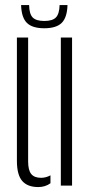

<svg xmlns="http://www.w3.org/2000/svg" viewBox="-20 -752 370 778"><path d="M48.5 -100.5V-600H94V-98Q94 -62.5 106.5 -47Q119 -31.5 146.5 -31.5Q166 -31.5 184.5 -41.5V-9.5Q163.5 6 135 6Q91.5 6 70 -18.8Q48.5 -43.5 48.5 -100.5ZM226.5 0V-600H272V0ZM159.5 -637.5Q111 -637.5 89 -659.2Q67 -681 65.5 -731.5H98Q98.5 -696 112.2 -681.5Q126 -667 159.5 -667Q193 -667 206.8 -681.5Q220.5 -696 221.5 -731.5H253.5Q252 -681 230 -659.2Q208 -637.5 159.5 -637.5Z"/></svg>

Font: Big Shoulders Stencil Display Light
Style: Regular
Weight: 300
Designer: Patric King
Foundry: XO Type Co
Version: Version 1.000